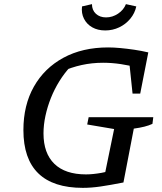

<svg xmlns="http://www.w3.org/2000/svg" viewBox="-20 -898 780 927"><path d="M380 9Q237 9 165 -61Q93 -131 93 -270Q93 -390 143.5 -479.5Q194 -569 286 -619Q378 -669 502 -669Q529 -669 561 -666Q593 -663 627.5 -658Q662 -653 696 -645L651 -570Q607 -582 563.5 -588.5Q520 -595 478 -595Q424 -595 374 -584Q324 -573 275 -551L319 -575Q291 -545 267 -506.5Q243 -468 226 -425.5Q209 -383 199.5 -339Q190 -295 190 -254Q190 -158 242.5 -107Q295 -56 395 -56Q462 -56 562 -86L576 -17Q510 -4 465 2.5Q420 9 380 9ZM478 -17 531 -275 401 -297 408 -332H720L716 -300Q699 -292 677 -286.5Q655 -281 626 -277L576 -17ZM620 -446 599 -646 696 -645 657 -446ZM488 -751Q452 -751 425.5 -766Q399 -781 385.5 -807.5Q372 -834 376 -867L424 -878Q424 -849 443 -831.5Q462 -814 492 -814Q523 -814 550 -832Q577 -850 588 -878L638 -867Q631 -834 609 -807.5Q587 -781 555.5 -766Q524 -751 488 -751Z"/></svg>

Font: Piazzolla Thin Medium
Style: Italic
Weight: 500
Italic angle: -11.3°
Version: Version 2.005